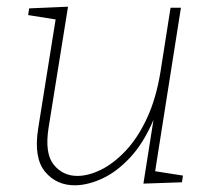

<svg xmlns="http://www.w3.org/2000/svg" viewBox="-20 -546 636 573"><path d="M206 7Q149 8 114.5 -33.5Q80 -75 94 -163L146 -488L64 -501L67 -521L183 -526L125 -165Q113 -89 140 -55Q167 -21 211 -21Q244 -21 281.5 -39.5Q319 -58 355 -96Q391 -134 418.5 -193Q446 -252 459 -332L489 -523H520L443 -35L526 -22L523 -2L408 2L438 -188Q408 -118 368 -75.5Q328 -33 286 -13.5Q244 6 206 7Z"/></svg>

Font: Bitter ExtraLight
Style: Italic
Weight: 200
Italic angle: -9°
Designer: Sol Matas, and Bitter project Authors
Foundry: Sol Matas
Version: Version 2.001